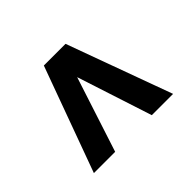

<svg xmlns="http://www.w3.org/2000/svg" viewBox="-98 -673 689 689"><g transform="rotate(45 246.0 -329.0)"><path d="M437 -530V-422L151 -329L437 -236V-128L37 -274V-384Z"/></g></svg>

Font: Khand Semibold
Style: Regular
Weight: 600
Designer: Devanagari: Sanchit Sawaria, Jyotish Sonowal; Latin: Satya Rajpurohit
Foundry: Indian Type Foundry
Version: Version 1.100;PS 1.0;hotconv 1.0.78;makeotf.lib2.5.61930; tt